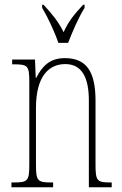

<svg xmlns="http://www.w3.org/2000/svg" viewBox="-20 -786 513 806"><path d="M225 -606H266C283 -651 311 -715 335 -753V-766H329C292 -726 269 -699 247 -651C223 -699 199 -726 163 -766H157V-753C180 -715 210 -651 225 -606ZM28 0H203V-20H197C137 -20 131 -26 131 -96V-333C131 -467 186 -517 254 -517C326 -517 353 -457 353 -364V0H449V-20H445C387 -20 381 -26 381 -96V-363C381 -486 343 -542 252 -542C189 -542 157 -508 132 -459H130L127 -536H31V-516H36C97 -516 103 -511 103 -441V-96C103 -26 97 -20 36 -20H28Z"/></svg>

Font: Noto Serif Bengali ExtraCondensed Thin
Style: Regular
Weight: 100
Width: 2
Designer: Juan Bruce, Universal Thirst, Indian Type Foundry and the Monotype Design Team.
Foundry: Monotype Imaging Inc.
Version: Version 2.003